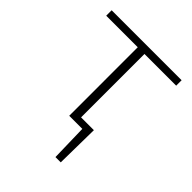

<svg xmlns="http://www.w3.org/2000/svg" viewBox="-181 -569 848 848"><g transform="rotate(45 242.5 -145.0)"><path d="M241 0V-32H343L325 0ZM307 172 302 -32H343L340 172ZM221 0V-462H263V0ZM24 -428V-462H461V-428Z"/></g></svg>

Font: Ysabeau SC ExtraLight
Style: Regular
Weight: 250
Designer: Christian Thalmann (Catharsis Fonts)
Version: Version 2.001;gftools[0.9.30]; featfreeze: smcp